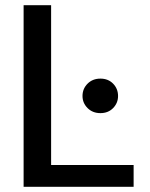

<svg xmlns="http://www.w3.org/2000/svg" viewBox="-20 -720 578 740"><path d="M71 0V-700H177V-84H495V0ZM367 -284Q337 -284 317.5 -303.5Q298 -323 298 -350Q298 -378 317.5 -397.5Q337 -417 367 -417Q397 -417 416 -397.5Q435 -378 435 -350Q435 -323 416 -303.5Q397 -284 367 -284Z"/></svg>

Font: Firefly Display Medium
Style: Regular
Weight: 500
Designer: Colophon Foundry, Jonny Pinhorn
Foundry: Colophon Foundry
Version: Version 1.200; ttfautohint (v1.8.3)